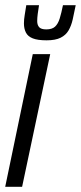

<svg xmlns="http://www.w3.org/2000/svg" viewBox="-24 -718 311 738"><path d="M-4 0 102 -510H169L61 0ZM155 -563Q121 -563 102 -570.5Q83 -578 75.5 -593Q68 -608 68 -628Q68 -643 71 -660.5Q74 -678 77 -698H126Q123 -680 121 -664.5Q119 -649 119 -637Q119 -622 126.5 -613.5Q134 -605 154 -605Q176 -605 187.5 -615.5Q199 -626 205.5 -647Q212 -668 218 -698H267Q261 -668 255.5 -643.5Q250 -619 239.5 -601Q229 -583 209 -573Q189 -563 155 -563Z"/></svg>

Font: Saira UltraCondensed Medium
Style: Italic
Weight: 500
Width: 1
Italic angle: -12°
Designer: Hector Gatti with collaboration of the Omnibus-Type team
Foundry: Omnibus-Type
Version: Version 1.101